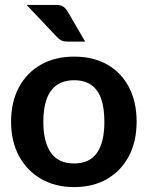

<svg xmlns="http://www.w3.org/2000/svg" viewBox="-20 -752 601 780"><path d="M281 -522Q359 -522 416 -489.5Q473 -457 504 -397.5Q535 -338 535 -258Q535 -178 504 -118.5Q473 -59 416 -25.5Q359 8 281 8Q204 8 146.5 -25.5Q89 -59 57 -118.5Q25 -178 25 -258Q25 -338 57 -397.5Q89 -457 146.5 -489.5Q204 -522 281 -522ZM281 -88Q344 -88 374 -131Q404 -174 404 -257Q404 -313 391 -350.5Q378 -388 350.5 -407Q323 -426 281 -426Q239 -426 211 -406.5Q183 -387 169.5 -349.5Q156 -312 156 -257Q156 -176 186.5 -132Q217 -88 281 -88ZM88 -732H207Q227 -732 237 -725Q247 -718 255 -705L326 -583H254Q240 -583 231 -587Q222 -591 212 -601Z"/></svg>

Font: Aleo
Style: Bold
Weight: 700
Designer: Alessio Laiso
Foundry: Alessio Laiso
Version: Version 2.001;gftools[0.9.29]